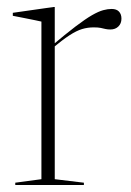

<svg xmlns="http://www.w3.org/2000/svg" viewBox="-20 -527 374 547"><path d="M298 -501.5Q312 -501.5 319 -494Q326 -486.5 326 -474Q326 -460 317.2 -451.5Q308.5 -443 294.5 -443Q286 -443 280 -444.5Q274 -446 266.8 -447.5Q259.5 -449 247 -449Q229.5 -449 213.8 -444.2Q198 -439.5 178 -426.5Q158 -413.5 128 -388.5L126 -395.5Q167.5 -430.5 195.5 -451.8Q223.5 -473 242.2 -483.8Q261 -494.5 274 -498Q287 -501.5 298 -501.5ZM136 -399.5V-16.5L219 -6.5V0H23.5V-6.5L98 -16.5V-465.5Q91.5 -467 79.5 -469.5Q67.5 -472 51.2 -475.2Q35 -478.5 16.5 -482V-490.5L132 -507H136Z"/></svg>

Font: Newsreader 60pt ExtraLight
Style: Regular
Weight: 250
Designer: Hugues Gentile
Foundry: Production Type
Version: Version 1.003